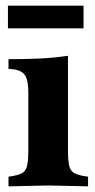

<svg xmlns="http://www.w3.org/2000/svg" viewBox="-20 -655 337 678"><path d="M10 3V-31L28 -34Q50 -38 61 -45.5Q72 -53 76 -71.5Q80 -90 80 -124V-329Q80 -373 67.5 -390.5Q55 -408 21 -411L10 -412V-446Q75 -446 123.5 -448.5Q172 -451 220 -458V-124Q220 -90 224 -71.5Q228 -53 239.5 -45.5Q251 -38 273 -34L291 -31V3L151 0ZM8 -555V-635H275V-555Z"/></svg>

Font: Baskervville SC
Style: Regular
Weight: 400
Designer: Alexis Faudot, Rémi Forte, Morgane Pierson, Rafael Ribas, Tanguy Vanlaeys, Rosalie Wagner, Thomas Huot-Marchand
Foundry: ANRT
Version: Version 1.100